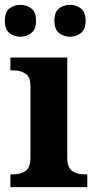

<svg xmlns="http://www.w3.org/2000/svg" viewBox="-26 -774 398 794"><path d="M17 0V-53H29Q59 -53 79.5 -67Q100 -81 100 -124V-416Q100 -456 79.5 -469.5Q59 -483 29 -483H17V-536H252V-124Q252 -81 272.5 -67Q293 -53 323 -53H335V0ZM264 -622Q238 -622 218.5 -637Q199 -652 199 -688Q199 -725 218.5 -739.5Q238 -754 264 -754Q288 -754 308 -739.5Q328 -725 328 -688Q328 -652 308 -637Q288 -622 264 -622ZM58 -622Q33 -622 13.5 -637Q-6 -652 -6 -688Q-6 -725 13.5 -739.5Q33 -754 58 -754Q83 -754 103 -739.5Q123 -725 123 -688Q123 -652 103 -637Q83 -622 58 -622Z"/></svg>

Font: Noto Serif Sinhala
Style: Bold
Weight: 700
Designer: Jelle Bosma - Monotype Design Team
Foundry: Monotype Imaging Inc.
Version: Version 2.007; ttfautohint (v1.8.4.7-5d5b)